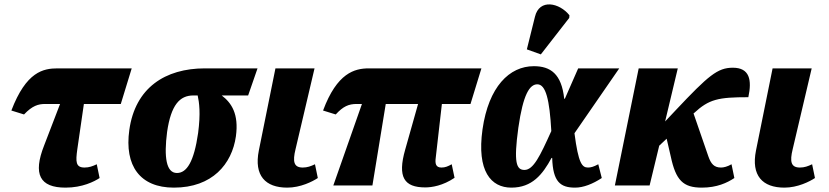

<svg xmlns="http://www.w3.org/2000/svg" viewBox="-20 -849 3793 879"><path d="M280 10C357 10 412 -18 436 -34L423 -97C404 -88 388 -82 367 -82C326 -82 326 -109 334 -166L364 -373H533L583 -536H244C178 -536 100 -521 32 -343L90 -325C128 -365 155 -373 187 -373H255L182 -183C130 -51 162 10 280 10Z M776 10C952 10 1042 -98 1060 -225C1074 -327 1040 -378 995 -412H1116L1159 -536H918C736 -536 599 -447 572 -254C549 -90 621 10 776 10ZM790 -57C741 -57 730 -129 745 -245C763 -369 803 -412 865 -412H885C892 -380 899 -331 887 -240C868 -108 835 -57 790 -57Z M1295 10C1356 10 1411 -18 1435 -34L1422 -97C1403 -88 1387 -82 1366 -82C1325 -82 1319 -109 1333 -166L1420 -536H1241L1165 -160C1142 -45 1195 10 1295 10Z M1506 0H1685L1746 -373H1894L1835 -164C1799 -38 1830 9 1927 9C1957 9 2008 1 2061 -35L2048 -97C2030 -87 2018 -82 2001 -82C1975 -82 1971 -100 1975 -128L2003 -373H2134L2184 -536H1669C1603 -536 1523 -515 1459 -343L1517 -325C1551 -362 1576 -373 1613 -373H1637Z M2456 -600 2586 -767 2587 -779C2542 -836 2449 -857 2429 -772L2392 -623ZM2321 10C2416 10 2464 -50 2505 -126H2508C2511 -16 2546 10 2613 10C2651 10 2694 -7 2735 -34L2719 -97C2697 -85 2684 -82 2672 -82C2645 -82 2628 -100 2610 -239L2815 -536H2627L2566 -397H2563C2551 -511 2500 -546 2424 -546C2312 -546 2217 -452 2189 -257C2162 -65 2228 10 2321 10ZM2381 -71C2344 -71 2331 -104 2353 -264C2375 -418 2405 -463 2440 -463C2479 -463 2496 -392 2504 -249C2452 -134 2422 -71 2381 -71Z M2795 0H2954L2998 -182L3032 -214L3051 -132C3074 -24 3107 10 3193 10C3262 10 3309 -12 3342 -34L3329 -97C3310 -86 3293 -82 3281 -82C3249 -82 3235 -99 3223 -133L3155 -330L3157 -331C3226 -395 3268 -404 3406 -404C3423 -483 3412 -539 3335 -539C3265 -539 3223 -503 3074 -345L3025 -293L3083 -536H2904Z M3571 10C3632 10 3687 -18 3711 -34L3698 -97C3679 -88 3663 -82 3642 -82C3601 -82 3595 -109 3609 -166L3696 -536H3517L3441 -160C3418 -45 3471 10 3571 10Z"/></svg>

Font: Noto Serif Condensed Black
Style: Italic
Weight: 900
Width: 3
Italic angle: -12°
Designer: Monotype Design Team
Foundry: Monotype Imaging Inc.
Version: Version 2.013